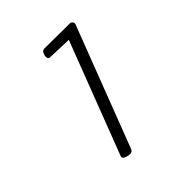

<svg xmlns="http://www.w3.org/2000/svg" viewBox="-112 -833 505 554"><g transform="rotate(-30 140.0 -555.5)"><path d="M151 -348Q135 -348 137 -359L175 -723L101 -706Q96 -706 94 -711Q92 -716 92 -720Q92 -735 103 -737L203 -763Q208 -763 211.5 -759.5Q215 -756 214 -751L173 -359Q171 -348 156 -348Z"/></g></svg>

Font: Asap Condensed Condensed Thin
Style: Italic
Weight: 100
Width: 3
Italic angle: -6°
Designer: Pablo Cosgaya
Foundry: Omnibus-Type
Version: Version 3.001; ttfautohint (v1.8.4.7-5d5b)